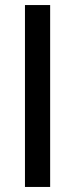

<svg xmlns="http://www.w3.org/2000/svg" viewBox="-20 -740 302 760"><path d="M78.8 0V-720H178.5V0Z"/></svg>

Font: Chivo Medium
Style: Regular
Weight: 500
Designer: Hector Gatti
Foundry: Omnibus-Type
Version: Version 2.002